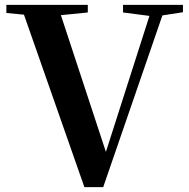

<svg xmlns="http://www.w3.org/2000/svg" viewBox="-20 -761 774 785"><path d="M483 -710 591 -696 413 -140 229 -699 339 -710V-741H6V-708L78 -701L325 4H402L644 -698L728 -711V-741H483Z"/></svg>

Font: Noto Serif SC
Style: Bold
Weight: 700
Designer: Ryoko NISHIZUKA 西塚涼子 (kana & ideographs); Frank Grießhammer (Latin, Greek & Cyrillic); Wenlong ZHANG 张文龙 (bopomofo); San
Foundry: Adobe
Version: Version 2.001;hotconv 1.1.0;makeotfexe 2.6.0